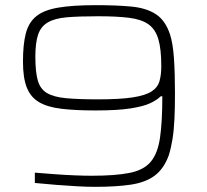

<svg xmlns="http://www.w3.org/2000/svg" viewBox="-20 -716 801 744"><path d="M347 8Q320 8 281.5 6Q243 4 199.5 0.5Q156 -3 115 -7V-47Q152 -44 192 -41Q232 -38 269.5 -36.5Q307 -35 336 -35Q427 -35 482 -46Q537 -57 564 -89Q591 -121 600 -182Q609 -243 609 -343H603Q589 -329 563 -316.5Q537 -304 486.5 -296Q436 -288 350 -288Q272 -288 218 -294.5Q164 -301 131.5 -320Q99 -339 84 -376.5Q69 -414 69 -477Q69 -544 80 -586.5Q91 -629 120.5 -653Q150 -677 206 -686.5Q262 -696 351 -696Q432 -696 489.5 -690.5Q547 -685 584 -661Q621 -637 639 -582Q650 -548 654 -491Q658 -434 658 -354Q658 -299 656 -255.5Q654 -212 648.5 -177.5Q643 -143 634 -114Q615 -62 579.5 -35.5Q544 -9 487 -0.5Q430 8 347 8ZM360 -331Q444 -331 493.5 -338.5Q543 -346 567 -361.5Q591 -377 598 -401.5Q605 -426 605 -460Q605 -526 593.5 -564.5Q582 -603 555 -622Q528 -641 480.5 -647Q433 -653 360 -653Q286 -653 239 -649Q192 -645 165 -629Q138 -613 127.5 -581.5Q117 -550 117 -496Q117 -437 126.5 -404Q136 -371 162 -355.5Q188 -340 236 -335.5Q284 -331 360 -331Z"/></svg>

Font: Saira Expanded ExtraLight
Style: Regular
Weight: 250
Width: 7
Designer: Hector Gatti with collaboration of the Omnibus-Type team
Foundry: Omnibus-Type
Version: Version 1.101